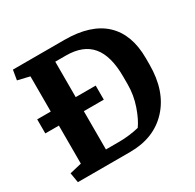

<svg xmlns="http://www.w3.org/2000/svg" viewBox="-146 -818 989 976"><g transform="rotate(-30 348.5 -330.5)"><path d="M24.4 -379.9H104V-586.4L34.2 -603L43.9 -660.6H345.7Q500.5 -660.6 579.3 -586.9Q658.2 -513.2 658.2 -373.5V-335.4Q658.2 -180.7 575 -90.3Q491.7 0 350.6 0H43.9L34.2 -57.6L104 -74.2V-297.4H24.4ZM250.5 -587.9V-379.9H367.7V-297.4H250.5V-72.8H329.1Q357.9 -72.8 389.2 -76.7Q420.4 -80.6 445.3 -86.9Q470.7 -122.1 491.2 -181.6Q511.7 -241.2 511.7 -303.7V-349.6Q511.7 -470.7 462.9 -529.3Q414.1 -587.9 313 -587.9Z"/></g></svg>

Font: Noticia Text
Style: Bold
Weight: 700
Designer: JM Sole
Foundry: JM Sole
Version: Version 1.003